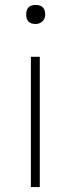

<svg xmlns="http://www.w3.org/2000/svg" viewBox="-20 -757 285 777"><path d="M105 -527H141V0H105ZM86 -698Q86 -737 124 -737Q163 -737 163 -698Q163 -681 151 -670Q140 -660 124 -660Q86 -660 86 -698Z"/></svg>

Font: Noto Sans CJK TC Thin
Style: Regular
Weight: 250
Designer: Ryoko NISHIZUKA ???? (kana & ideographs); Paul D. Hunt (Latin, Greek & Cyrillic); Wenlong ZHANG ??? (bopomofo); Sandoll 
Foundry: Adobe Systems Incorporated
Version: Version 1.004 January 19, 2016